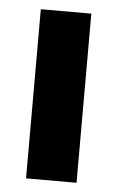

<svg xmlns="http://www.w3.org/2000/svg" viewBox="-42 -521 339 553"><g transform="rotate(5 127.0 -244.5)"><path d="M200 0H54V-489H200Z"/></g></svg>

Font: Gabarito
Style: Bold
Weight: 700
Designer: Leandro Assis / Alvaro Franca / Felipe Casaprima
Foundry: Naipe Foundry
Version: Version 1.000